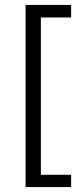

<svg xmlns="http://www.w3.org/2000/svg" viewBox="-20 -647 309 780"><path d="M269 -576H146V63H269V113H84V-627H269Z"/></svg>

Font: Ruposhi Bangla
Style: Bold
Weight: 400
Designer: Niladri Shekhar Bala
Foundry: Lipighor Font Foundry
Version: Designed & Build by Niladri Shekhar Bala